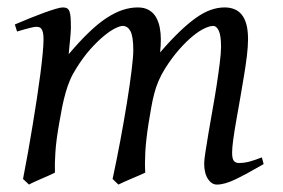

<svg xmlns="http://www.w3.org/2000/svg" viewBox="-20 -477 761 517"><path d="M689.9 -35.2Q644.5 -8.8 614.7 5.6Q585 20 564 20Q549.8 20 539.8 4.6Q529.8 -10.7 529.8 -37.1Q529.8 -45.9 533.2 -67.9Q536.6 -89.8 541.5 -119.4Q546.4 -148.9 552.5 -182.6Q558.6 -216.3 563.5 -248.3Q568.4 -280.3 571.8 -307.6Q575.2 -335 575.2 -351.1Q575.2 -381.3 569.1 -394.3Q563 -407.2 554.2 -407.2Q544.9 -407.2 530.8 -400.6Q516.6 -394 499.5 -380.1Q482.4 -366.2 463.1 -344.5Q443.8 -322.8 424.8 -293Q414.1 -275.9 407 -259.3Q399.9 -242.7 395.3 -224.9Q390.6 -207 387.2 -187.3Q383.8 -167.5 379.9 -144Q373 -99.6 371.3 -67.9Q369.6 -36.1 371.1 -12.2Q364.3 -8.8 354.5 -4.6Q344.7 -0.5 334.5 3.9Q324.2 8.3 314.7 12.5Q305.2 16.6 298.8 20L283.2 4.9Q293.9 -44.9 304 -98.6Q314 -152.3 321.8 -200.4Q329.6 -248.5 334.2 -286.1Q338.9 -323.7 338.9 -341.8Q338.9 -378.9 331.3 -393.1Q323.7 -407.2 310.1 -407.2Q303.7 -407.2 290.5 -400.9Q277.3 -394.5 260.3 -380.6Q243.2 -366.7 223.9 -345.2Q204.6 -323.7 186 -293.9Q175.8 -278.3 168.7 -261.7Q161.6 -245.1 156.5 -226.8Q151.4 -208.5 147.2 -188Q143.1 -167.5 139.2 -144Q131.3 -99.6 129.2 -67.6Q127 -35.6 127.9 -12.2Q121.6 -8.8 112.1 -4.6Q102.5 -0.5 92.5 3.9Q82.5 8.3 73.2 12.5Q64 16.6 58.1 20L42 4.9Q48.8 -29.3 55.4 -66.7Q62 -104 68.1 -141.1Q74.2 -178.2 79.6 -213.6Q85 -249 88.9 -279.3Q92.8 -309.6 95 -333.3Q97.2 -356.9 97.2 -371.1Q97.2 -382.3 95.7 -388.9Q94.2 -395.5 91.6 -399.2Q88.9 -402.8 85.4 -403.8Q82 -404.8 78.1 -404.8Q73.2 -404.8 64.7 -402.8Q56.2 -400.9 47.4 -398.4Q37.1 -395.5 25.9 -392.1L20 -411.1Q40.5 -419.9 61 -428.2Q81.5 -436.5 99.1 -442.9Q116.7 -449.2 129.9 -453.1Q143.1 -457 148.9 -457Q156.2 -457 160.6 -454.6Q165 -452.1 167.2 -446Q169.4 -439.9 170.2 -429Q170.9 -418 170.9 -400.9Q170.9 -395.5 170.2 -387.5Q169.4 -379.4 168.7 -369.9Q168 -360.4 166.7 -350.1Q165.5 -339.8 165 -331.1Q193.8 -365.2 219 -389.4Q244.1 -413.6 266.8 -428.5Q289.6 -443.4 310.3 -450.2Q331.1 -457 351.1 -457Q369.1 -457 381.3 -449.7Q393.6 -442.4 400.4 -430.2Q407.2 -418 410.2 -402.6Q413.1 -387.2 413.1 -371.1Q413.1 -361.8 412.6 -354.2Q412.1 -346.7 411.1 -335.9Q439.5 -368.7 463.4 -391.6Q487.3 -414.6 508.1 -429.2Q528.8 -443.8 547.6 -450.4Q566.4 -457 585 -457Q599.1 -457 610.8 -452.4Q622.6 -447.8 630.9 -437.5Q639.2 -427.2 643.6 -410.9Q647.9 -394.5 647.9 -371.1Q647.9 -352.5 644.8 -326.4Q641.6 -300.3 636.7 -271Q631.8 -241.7 626.5 -210.9Q621.1 -180.2 616.2 -152.6Q611.3 -125 608.2 -102.3Q605 -79.6 605 -65.9Q605 -49.3 609.9 -43.7Q614.7 -38.1 623 -38.1Q637.2 -38.1 651.1 -41.7Q665 -45.4 685.1 -53.2Z"/></svg>

Font: Gentium Plus APac
Style: Italic
Weight: 400
Italic angle: -8°
Designer: J. Victor Gaultney, Annie Olsen, Iska Routamaa, Becca Hirsbrunner
Foundry: SIL International
Version: Version 5.000